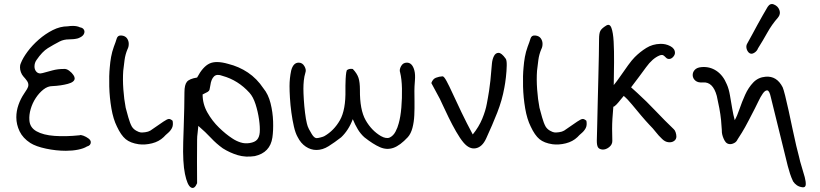

<svg xmlns="http://www.w3.org/2000/svg" viewBox="-20 -735 4019 941"><path d="M303 4Q255 4 205.5 -6.5Q156 -17 129 -34Q92 -58 76 -91.5Q60 -125 60 -160Q60 -191 70.5 -221Q81 -251 98 -276Q106 -288 112.5 -298.5Q119 -309 119 -319Q119 -329 112 -339Q105 -349 94 -361Q87 -369 82.5 -381Q78 -393 78 -405Q78 -418 82 -425Q92 -451 115 -482Q138 -513 170 -541Q202 -569 238.5 -587.5Q275 -606 312 -606Q318 -607 324 -607.5Q330 -608 337 -608Q358 -608 372 -601Q386 -599 391.5 -589Q397 -579 390.5 -567Q384 -555 362 -547Q343 -542 318 -542Q293 -542 273 -532Q242 -516 214.5 -499Q187 -482 159 -441Q149 -427 149 -409Q149 -395 157 -385Q165 -375 178 -375Q181 -375 189 -377Q211 -383 237 -390Q263 -397 291 -397Q305 -399 319 -388.5Q333 -378 340 -367Q346 -358 346 -351Q346 -333 312.5 -324Q279 -315 237 -313Q214 -313 193 -296.5Q172 -280 155.5 -255Q139 -230 130.5 -201Q122 -172 124 -146Q126 -110 159 -91.5Q192 -73 247 -69Q302 -65 370 -72Q375 -75 388.5 -70Q402 -65 413.5 -56.5Q425 -48 425 -38Q425 -22 406 -17Q390 -7 362.5 -1.5Q335 4 303 4Z M826 -143Q830 -121 822.5 -107Q815 -93 803 -83Q791 -73 782 -63Q759 -41 725 -32.5Q691 -24 660 -28Q619 -34 596 -53Q573 -72 553 -115Q535 -151 526 -203.5Q517 -256 515.5 -310.5Q514 -365 518 -405Q520 -431 524.5 -456Q529 -481 538 -506Q547 -529 552 -546Q557 -563 576 -561Q594 -559 602.5 -547Q611 -535 611 -520Q611 -505 605 -494Q594 -468 590.5 -441Q587 -414 584 -388Q581 -347 584.5 -297.5Q588 -248 596 -207Q601 -188 609 -159.5Q617 -131 626 -115Q634 -102 647.5 -94.5Q661 -87 669 -86Q677 -85 692 -87Q707 -89 717 -95Q762 -126 781 -139Q800 -152 808 -152Q816 -152 826 -143Z M952 -118Q951 -101 948.5 -83.5Q946 -66 946 -50Q945 56 946 163Q933 194 915.5 183.5Q898 173 886.5 117.5Q875 62 878 -39Q879 -72 880.5 -116.5Q882 -161 883 -205.5Q884 -250 884 -283Q884 -319 896 -334Q908 -349 946 -355Q974 -408 1006.5 -423.5Q1039 -439 1098 -422Q1151 -409 1195 -379.5Q1239 -350 1271 -302Q1295 -273 1306 -229Q1317 -185 1318.5 -140Q1320 -95 1315 -61Q1304 13 1229 30Q1184 37 1145.5 25.5Q1107 14 1072 -8Q1040 -31 1014 -59Q988 -87 952 -118ZM973 -272Q973 -225 996.5 -183.5Q1020 -142 1053.5 -109.5Q1087 -77 1118 -57Q1137 -44 1159 -37Q1181 -30 1204 -34Q1229 -38 1240 -50.5Q1251 -63 1253 -86Q1255 -112 1249.5 -150Q1244 -188 1232.5 -224Q1221 -260 1203 -280Q1147 -342 1071 -363Q1043 -374 1029 -360.5Q1015 -347 1011 -317Q1009 -303 1007 -296Q1005 -289 997.5 -284.5Q990 -280 973 -272Z M1652 -62Q1620 -37 1590.5 -18.5Q1561 0 1531 0Q1503 0 1478.5 -16.5Q1454 -33 1439 -63Q1428 -82 1420.5 -114.5Q1413 -147 1408 -184Q1403 -221 1401 -255.5Q1399 -290 1399 -313Q1399 -332 1401 -351Q1403 -370 1407 -389Q1417 -428 1444 -428Q1462 -428 1472 -410.5Q1482 -393 1477 -380Q1471 -360 1469 -340Q1467 -320 1467 -300Q1467 -280 1469 -247.5Q1471 -215 1475 -182.5Q1479 -150 1484 -130Q1487 -116 1494 -102.5Q1501 -89 1508 -78Q1520 -58 1532 -58Q1538 -58 1551.5 -61.5Q1565 -65 1570 -68Q1617 -95 1646 -146Q1675 -197 1673 -295Q1673 -300 1673 -315Q1673 -330 1674 -348.5Q1675 -367 1677 -380Q1679 -393 1683 -393H1684Q1684 -394 1684.5 -394Q1685 -394 1685 -394Q1693 -399 1709 -397Q1730 -375 1737 -353.5Q1744 -332 1744 -295Q1743 -197 1772 -146Q1801 -95 1847 -68Q1874 -53 1891 -61.5Q1908 -70 1918.5 -90Q1929 -110 1934 -130Q1943 -161 1947 -207.5Q1951 -254 1950 -301Q1949 -348 1941 -380Q1936 -393 1945.5 -410.5Q1955 -428 1974 -428Q2001 -428 2011 -389Q2016 -370 2013.5 -339.5Q2011 -309 2011 -290Q2011 -267 2011.5 -235.5Q2012 -204 2010.5 -170.5Q2009 -137 2001.5 -108.5Q1994 -80 1979 -63Q1941 -22 1908.5 -10.5Q1876 1 1842.5 -13.5Q1809 -28 1766 -62Q1747 -79 1733.5 -101.5Q1720 -124 1709 -151Q1699 -124 1684.5 -101.5Q1670 -79 1652 -62Z M2252 -36Q2235 -56 2215.5 -90Q2196 -124 2179 -159Q2162 -194 2150 -220Q2138 -246 2136 -250L2094 -328Q2101 -348 2116.5 -354Q2132 -360 2149 -361Q2156 -361 2168.5 -338Q2181 -315 2199.5 -274.5Q2218 -234 2242.5 -183Q2267 -132 2297 -76Q2327 -113 2343.5 -153Q2360 -193 2366 -227Q2369 -243 2371.5 -257Q2374 -271 2377 -290Q2380 -309 2383.5 -340.5Q2387 -372 2391 -424Q2393 -445 2401 -460.5Q2409 -476 2423.5 -476Q2438 -476 2458 -448Q2464 -441 2463.5 -414Q2463 -387 2459.5 -356.5Q2456 -326 2452 -306Q2441 -244 2417 -183Q2393 -122 2363 -57Q2344 -15 2312.5 -8.5Q2281 -2 2252 -36Z M2854 -143Q2858 -121 2850.5 -107Q2843 -93 2831 -83Q2819 -73 2810 -63Q2787 -41 2753 -32.5Q2719 -24 2688 -28Q2647 -34 2624 -53Q2601 -72 2581 -115Q2563 -151 2554 -203.5Q2545 -256 2543.5 -310.5Q2542 -365 2546 -405Q2548 -431 2552.5 -456Q2557 -481 2566 -506Q2575 -529 2580 -546Q2585 -563 2604 -561Q2622 -559 2630.5 -547Q2639 -535 2639 -520Q2639 -505 2633 -494Q2622 -468 2618.5 -441Q2615 -414 2612 -388Q2609 -347 2612.5 -297.5Q2616 -248 2624 -207Q2629 -188 2637 -159.5Q2645 -131 2654 -115Q2662 -102 2675.5 -94.5Q2689 -87 2697 -86Q2705 -85 2720 -87Q2735 -89 2745 -95Q2790 -126 2809 -139Q2828 -152 2836 -152Q2844 -152 2854 -143Z M3216 -520Q3242 -521 3265 -509Q3288 -497 3288 -476Q3288 -466 3279 -456Q3270 -446 3259 -446Q3250 -446 3244 -452.5Q3238 -459 3231.5 -463.5Q3225 -468 3212 -463Q3178 -449 3146.5 -405.5Q3115 -362 3073 -307L3104 -279Q3148 -239 3193.5 -191Q3239 -143 3282 -102Q3288 -97 3291.5 -86Q3295 -75 3295 -66Q3295 -52 3283.5 -44Q3272 -36 3255.5 -38Q3239 -40 3225 -54Q3207 -71 3194 -88Q3181 -105 3162 -124Q3145 -142 3122.5 -168.5Q3100 -195 3078 -222Q3056 -249 3037 -265Q3032 -260 3022 -247Q3012 -234 3001.5 -223Q2991 -212 2986 -212Q2983 -178 2981.5 -153Q2980 -128 2980 -103.5Q2980 -79 2981 -44Q2981 -26 2965 -13.5Q2949 -1 2932 -2Q2916 -4 2910.5 -13.5Q2905 -23 2905 -45Q2906 -74 2907 -124Q2908 -174 2909.5 -234Q2911 -294 2912.5 -353.5Q2914 -413 2915 -463.5Q2916 -514 2916 -543Q2916 -572 2922.5 -584Q2929 -596 2950 -609Q2968 -621 2976.5 -598.5Q2985 -576 2987.5 -531Q2990 -486 2989.5 -430Q2989 -374 2988 -318Q3003 -336 3021.5 -363Q3040 -390 3058.5 -415.5Q3077 -441 3091 -455Q3117 -481 3147.5 -500Q3178 -519 3216 -520Z M3914 183Q3897 181 3885.5 173Q3874 165 3867 154Q3858 135 3852 116.5Q3846 98 3841 79L3758 -258Q3751 -291 3740.5 -292Q3730 -293 3718.5 -276.5Q3707 -260 3697 -238.5Q3687 -217 3680 -204Q3661 -167 3650 -146Q3639 -125 3631.5 -111.5Q3624 -98 3616 -85Q3608 -72 3595 -52Q3590 -41 3581 -35.5Q3572 -30 3564 -29Q3542 -26 3531 -46.5Q3520 -67 3518 -86Q3518 -96 3517.5 -100Q3517 -104 3516.5 -112.5Q3516 -121 3514 -146Q3511 -175 3505.5 -204.5Q3500 -234 3493 -265Q3474 -335 3425 -331Q3401 -329 3388.5 -339.5Q3376 -350 3375 -365Q3374 -380 3384.5 -392Q3395 -404 3417 -406Q3458 -410 3491 -388Q3524 -366 3542 -322Q3552 -300 3557.5 -268Q3563 -236 3568.5 -203.5Q3574 -171 3581 -146Q3593 -167 3604.5 -201Q3616 -235 3632 -270.5Q3648 -306 3672 -331Q3696 -356 3732 -359Q3787 -364 3816 -307Q3820 -298 3828 -266.5Q3836 -235 3845.5 -191Q3855 -147 3864.5 -102Q3874 -57 3882.5 -20.5Q3891 16 3896 33Q3901 57 3909.5 83.5Q3918 110 3924 133Q3930 156 3929 170Q3928 184 3914 183ZM3650 -477Q3641 -486 3638.5 -499Q3636 -512 3643 -523Q3656 -546 3668 -568.5Q3680 -591 3692 -613Q3704 -635 3716.5 -657Q3729 -679 3742 -701Q3755 -721 3773 -713Q3793 -705 3800 -685.5Q3807 -666 3793 -649Q3763 -615 3741 -575.5Q3719 -536 3695 -498Q3690 -484 3675.5 -475.5Q3661 -467 3650 -477Z"/></svg>

Font: Mynerve
Style: Regular
Weight: 400
Designer: Carolina Short
Foundry: Carolina Short
Version: Version 1.000; ttfautohint (v1.8.4.7-5d5b)